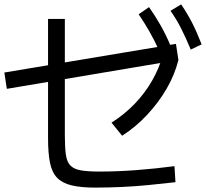

<svg xmlns="http://www.w3.org/2000/svg" viewBox="-24 -862 928 864"><path d="M192.2 -240V-776.7H267.8V-254.4Q267.8 -200 272.2 -167.2Q276.7 -134.4 292.2 -117.8Q307.8 -101.1 338.9 -95.6Q370 -90 422.2 -90Q505.6 -90 592.2 -96.7Q678.9 -103.3 761.1 -114.4L765.6 -42.2Q706.7 -35.6 645.6 -29.4Q584.4 -23.3 523.9 -20.6Q463.3 -17.8 404.4 -17.8Q340 -17.8 298.3 -27.8Q256.7 -37.8 233.3 -61.7Q210 -85.6 201.1 -128.9Q192.2 -172.2 192.2 -240ZM6.7 -462.2 -4.4 -535.6 766.7 -664.4H767.8L778.9 -592.2ZM477.8 -310Q535.6 -346.7 581.7 -394.4Q627.8 -442.2 660 -498.3Q692.2 -554.4 708.9 -614.4L778.9 -592.2Q762.2 -525.6 726.1 -463.3Q690 -401.1 638.9 -346.1Q587.8 -291.1 525.6 -251.1ZM695.6 -626.7Q672.2 -678.9 648.9 -719.4Q625.6 -760 600 -797.8L646.7 -830Q675.6 -788.9 699.4 -746.7Q723.3 -704.4 744.4 -654.4ZM834.4 -638.9Q812.2 -692.2 791.1 -733.9Q770 -775.6 743.3 -813.3L791.1 -842.2Q820 -800 841.7 -757.2Q863.3 -714.4 883.3 -662.2Z"/></svg>

Font: Paperlogy 4 Regular
Style: Regular
Weight: 400
Designer: redesigned by Lee Juim, glyphs from Gmarket Sans & Montserrat
Foundry: PT&
Version: Version 1.001